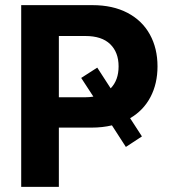

<svg xmlns="http://www.w3.org/2000/svg" viewBox="-20 -727 676 747"><path d="M410.6 -383.3Q441.4 -415 441.4 -468.8Q441.4 -523.4 408.7 -555.2Q376 -586.9 312.5 -586.9H209V-348.6H312.5Q327.1 -348.6 343.3 -351.1L295.9 -423.8L358.4 -463.9ZM62.5 -707H339.8Q418.9 -707 476.1 -677Q533.2 -647 563 -593Q592.8 -539.1 592.8 -468.8Q592.8 -401.4 565.4 -349.4Q538.1 -297.4 486.3 -267.1L532.2 -196.3L469.7 -155.3L415.5 -239.3Q378.9 -230.5 335.9 -230.5H209V0H62.5Z"/></svg>

Font: Pretendard
Style: Bold
Weight: 700
Designer: Base glyphs from Inter by Rasmus Andersson; Hangeul glyphs from Noto Sans CJK(Source Han Sans) by Jang Soo-young and Kan
Foundry: Kil Hyung-jin
Version: Version 1.309